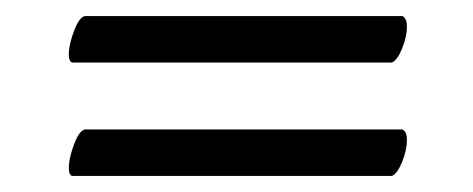

<svg xmlns="http://www.w3.org/2000/svg" viewBox="-20 -349 586 238"><path d="M465.8 -130.9Q465.8 -130.9 69.3 -130.9Q64.5 -132.8 65.4 -144.5Q66.4 -156.2 72.3 -171.4Q78.1 -186.5 85 -188.5H478.5Q484.4 -186.5 484.4 -174.8Q484.4 -163.1 478.5 -148.4Q472.7 -133.8 465.8 -130.9ZM465.8 -271.5H69.3Q64.5 -273.4 65.4 -285.2Q66.4 -296.9 72.3 -312Q78.1 -327.1 85 -329.1H478.5Q484.4 -327.1 484.4 -315.4Q484.4 -303.7 478.5 -289.1Q472.7 -274.4 465.8 -271.5Z"/></svg>

Font: Crimson
Style: Bold
Weight: 700
Version: Version 0.8 ; ttfautohint (v1.00) -l 8 -r 50 -G 200 -x 14 -D